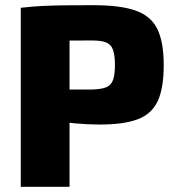

<svg xmlns="http://www.w3.org/2000/svg" viewBox="-20 -720 673 740"><path d="M339 -700Q443 -700 502 -679.5Q561 -659 586 -609Q611 -559 611 -469Q611 -379 587.5 -329.5Q564 -280 510 -260Q456 -240 365 -240Q317 -240 269.5 -244.5Q222 -249 181 -256.5Q140 -264 111 -272.5Q82 -281 71 -287L74 -375Q136 -375 203 -375Q270 -375 335 -375Q370 -376 389 -383.5Q408 -391 415.5 -411.5Q423 -432 423 -469Q423 -507 415.5 -528Q408 -549 389 -556.5Q370 -564 335 -564Q238 -564 169 -563Q100 -562 75 -559L60 -690Q104 -695 143 -697Q182 -699 228 -699.5Q274 -700 339 -700ZM248 -690V0H60V-690Z"/></svg>

Font: Exo 2 ExtraBold
Style: Regular
Weight: 800
Designer: Natanael Gama
Foundry: Natanael Gama
Version: Version 2.010